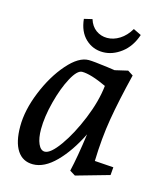

<svg xmlns="http://www.w3.org/2000/svg" viewBox="-107 -777 735 867"><g transform="rotate(15 260.0 -343.0)"><path d="M29 -140Q29 -216 64.5 -303Q100 -390 152 -449.5Q204 -509 251 -509Q273 -509 340 -500L375 -495L435 -509L460 -493Q429 -367 413.5 -275Q398 -183 395 -76L483 -70L480 -33L325 11L299 -5Q315 -73 330 -183Q287 -96 234 -42.5Q181 11 128 11Q80 11 54.5 -28Q29 -67 29 -140ZM165 -58Q192 -58 233 -115.5Q274 -173 308.5 -257Q343 -341 351 -415Q276 -450 236 -450Q213 -450 186.5 -401Q160 -352 141.5 -281Q123 -210 123 -152Q123 -110 134.5 -84Q146 -58 165 -58ZM302 -560Q255 -560 221 -592Q187 -624 181 -683L219 -692Q229 -660 252 -643.5Q275 -627 304 -627Q334 -627 362.5 -645Q391 -663 411 -697L448 -679Q429 -622 388 -591Q347 -560 302 -560Z"/></g></svg>

Font: Andada Pro Medium
Style: Italic
Weight: 500
Italic angle: -7°
Designer: Carolina Giovagnoli
Foundry: Huerta Tipografica
Version: Version 3.005; ttfautohint (v1.8.4)